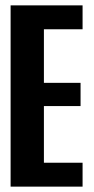

<svg xmlns="http://www.w3.org/2000/svg" viewBox="-20 -695 350 715"><path d="M19.5 0V-675H287.5V-586H143.5V-386.5H280V-300H143.5V-89H287.5V0Z"/></svg>

Font: Anybody Condensed SemiBold
Style: Regular
Weight: 600
Width: 3
Designer: Tyler Finck
Foundry: Etcetera Type Company
Version: Version 1.010; ttfautohint (v1.8.3) -l 8 -r 50 -G 200 -x 14 